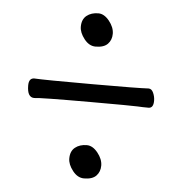

<svg xmlns="http://www.w3.org/2000/svg" viewBox="-44 -663 588 621"><g transform="rotate(5 250.0 -353.0)"><path d="M68 -330Q45 -330 45 -369Q45 -393 63 -393Q92 -391 252 -391Q402 -391 434 -393Q444 -393 449.5 -380.5Q455 -368 455 -355Q455 -331 439 -331Q419 -331 403 -332Q387 -333 251 -333Q85 -333 68 -330ZM251 -85Q230 -85 214 -105.5Q198 -126 198 -145Q198 -169 213 -181Q228 -193 251 -193Q270 -193 286.5 -172.5Q303 -152 303 -131Q303 -111 290.5 -98Q278 -85 251 -85ZM251 -513Q230 -513 214 -533.5Q198 -554 198 -573Q198 -597 213 -609Q228 -621 251 -621Q270 -621 286.5 -600.5Q303 -580 303 -559Q303 -539 290.5 -526Q278 -513 251 -513Z"/></g></svg>

Font: LXGW WenKai Mono TC
Style: Regular
Weight: 400
Designer: LXGW / Fontworks Inc.
Foundry: LXGW / Fontworks Inc.
Version: Version 1.330